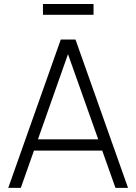

<svg xmlns="http://www.w3.org/2000/svg" viewBox="-20 -912 662 932"><path d="M188.5 -840V-892.5H434V-840ZM20 0 275 -720H346.5L601.5 0H540.5L295.5 -690H324.5L81 0ZM125.5 -181V-235.5H495.5V-181Z"/></svg>

Font: Manrope ExtraLight Light
Style: Regular
Weight: 300
Version: Version 4.504